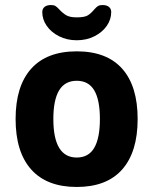

<svg xmlns="http://www.w3.org/2000/svg" viewBox="-20 -735 609 763"><path d="M42 -262Q42 -393 104 -462Q166 -531 285 -531Q404 -531 465.5 -462Q527 -393 527 -262Q527 -131 465.5 -61.5Q404 8 285 8Q166 8 104 -61.5Q42 -131 42 -262ZM377 -262Q377 -338 354.5 -376Q332 -414 285 -414Q238 -414 215 -376Q192 -338 192 -262Q192 -109 285 -109Q332 -109 354.5 -147.5Q377 -186 377 -262ZM148 -687Q148 -700 157 -707.5Q166 -715 183 -715Q194 -715 200.5 -711Q207 -707 216 -697Q230 -682 244 -674Q258 -666 285 -666Q316 -666 329 -674Q342 -682 356 -699Q363 -707 369.5 -711Q376 -715 387 -715Q404 -715 413 -707.5Q422 -700 422 -687Q422 -658 404.5 -632.5Q387 -607 355.5 -591Q324 -575 285 -575Q246 -575 214.5 -591Q183 -607 165.5 -632.5Q148 -658 148 -687Z"/></svg>

Font: Asap-Bold
Style: Bold
Weight: 700
Designer: Pablo Cosgaya
Foundry: Omnibus-Type
Version: Version 2.000; ttfautohint (v1.8)